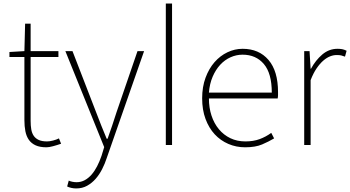

<svg xmlns="http://www.w3.org/2000/svg" viewBox="-20 -814 1966 1078"><path d="M241 13Q204 13 180 2Q156 -9 142 -29Q128 -49 122.5 -77Q117 -105 117 -140V-494H33V-522L117 -527L121 -681H152V-527H308V-494H152V-135Q152 -109 155.5 -88Q159 -67 169 -52Q179 -37 197 -28.5Q215 -20 244 -20Q259 -20 278 -25Q297 -30 311 -37L323 -7Q300 1 277.5 7Q255 13 241 13Z M408 244Q394 244 380.5 241Q367 238 357 233L366 200Q374 204 386 206.5Q398 209 410 209Q435 209 456 197.5Q477 186 494 166.5Q511 147 525 120Q539 93 550 61L565 12L347 -527H387L520 -183Q533 -149 548.5 -109.5Q564 -70 579 -35H584Q597 -70 610 -109.5Q623 -149 634 -183L752 -527H789L579 74Q569 105 553.5 135.5Q538 166 517 190Q496 214 469 229Q442 244 408 244Z M911 0V-794H946V0Z M1356 13Q1306 13 1262 -6Q1218 -25 1185.5 -60Q1153 -95 1134 -146Q1115 -197 1115 -262Q1115 -326 1134 -377.5Q1153 -429 1184.5 -465Q1216 -501 1257 -520.5Q1298 -540 1342 -540Q1434 -540 1487.5 -477.5Q1541 -415 1541 -297Q1541 -289 1541 -280Q1541 -271 1539 -261H1153Q1153 -209 1167.5 -165Q1182 -121 1209 -88.5Q1236 -56 1273.5 -38Q1311 -20 1358 -20Q1403 -20 1438 -33Q1473 -46 1503 -68L1519 -37Q1489 -19 1451.5 -3Q1414 13 1356 13ZM1506 -294Q1506 -402 1461.5 -454.5Q1417 -507 1342 -507Q1307 -507 1274.5 -492.5Q1242 -478 1216.5 -450.5Q1191 -423 1174 -383.5Q1157 -344 1153 -294Z M1688 -527H1718L1724 -428H1726Q1752 -476 1789.5 -508Q1827 -540 1875 -540Q1889 -540 1900.5 -538Q1912 -536 1926 -529L1917 -496Q1904 -501 1895 -503Q1886 -505 1870 -505Q1852 -505 1833 -497.5Q1814 -490 1795 -473.5Q1776 -457 1757.5 -430Q1739 -403 1724 -364V0H1688Z"/></svg>

Font: SpoqaHanSans
Style: Thin
Weight: 250
Designer: [Spoqa Han Sans] Dong-huui Kim \uAE40 \uB3D9 \uD718   [Noto Sans] Ryoko NISHIZUKA \u897F \u585A \u6DBC \u5B50  (kana & i
Foundry: Spoqa (http://bi.spoqa.com)
Version: Version 1.004;PS 1.004;hotconv 1.0.82;makeotf.lib2.5.63406